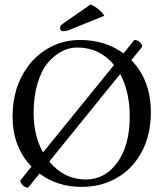

<svg xmlns="http://www.w3.org/2000/svg" viewBox="-20 -840 742 873"><path d="M392.1 -819.8Q435.1 -799.8 454.1 -768.1L310.1 -710Q282.2 -697.8 268.1 -698.2Q252.9 -698.2 252.9 -712.9Q252.9 -724.1 268.1 -733.9ZM107.9 13.2Q94.7 13.2 84.5 3.2Q74.2 -6.8 71.8 -19L123.5 -82.5Q37.1 -171.9 37.1 -310.1Q37.1 -442.4 105.5 -536.1Q147.5 -593.8 209.2 -626Q271 -658.2 344.2 -658.2Q458.5 -658.2 541.5 -597.2L590.8 -658.2Q605 -658.2 615 -649.2Q625 -640.1 627 -627.9L577.1 -566.4Q666 -475.6 666 -329.1Q666 -204.1 604 -116.2Q562 -56.2 496.8 -23.2Q431.6 9.8 350.1 9.8Q241.7 9.8 159.7 -50.8ZM331.1 -624Q294.9 -624 261 -606.4Q227.1 -588.9 198 -554.9Q168.9 -521 150.9 -461.4Q132.8 -401.9 132.8 -327.1Q132.8 -223.6 175.8 -147L498.5 -544.4Q433.1 -624 331.1 -624ZM526.4 -503.4 204.1 -105.5Q272 -23.9 370.1 -23.9Q458 -23.9 513.9 -101.6Q569.8 -179.2 569.8 -310.1Q569.8 -424.3 526.4 -503.4Z"/></svg>

Font: Linux Libertine Capitals
Style: Small Caps
Weight: 400
Designer: Philipp H. Poll
Foundry: Philipp H. Poll
Version: Version 5.1.3